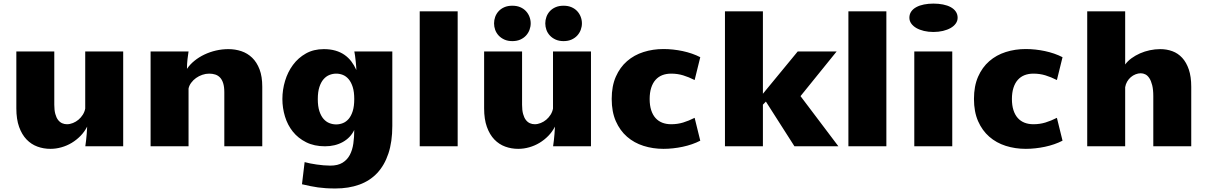

<svg xmlns="http://www.w3.org/2000/svg" viewBox="-20 -813 6711 1067"><path d="M664.6 0H454.1L458.5 -33.7Q460.4 -49.3 461.9 -68.8Q463.4 -88.4 464.4 -109.4Q449.7 -80.6 427.5 -57.9Q405.3 -35.2 378.4 -19Q351.6 -2.9 321.3 5.6Q291 14.2 260.3 14.2Q222.2 14.2 188 1.7Q153.8 -10.7 127.7 -37.8Q101.6 -64.9 86.2 -107.7Q70.8 -150.4 70.8 -210.9V-526.9H281.7V-230.5Q281.7 -200.2 287.4 -179.7Q293 -159.2 302.7 -146.5Q312.5 -133.8 325.2 -128.2Q337.9 -122.6 352.1 -122.6Q368.7 -122.6 385.5 -129.4Q402.3 -136.2 416.3 -147.9Q430.2 -159.7 440.2 -175.5Q450.2 -191.4 453.6 -209.5V-526.9H664.6Z M816.9 -526.9H1027.8Q1024.9 -510.3 1022 -484.1Q1019 -458 1019 -430.2Q1035.6 -455.1 1060.8 -475.3Q1085.9 -495.6 1116.2 -510Q1146.5 -524.4 1180.4 -532.2Q1214.4 -540 1249 -540Q1287.1 -540 1321.3 -528.6Q1355.5 -517.1 1381.3 -492.2Q1407.2 -467.3 1422.4 -427.5Q1437.5 -387.7 1437.5 -331.1V0H1226.6V-300.3Q1226.6 -330.6 1220.2 -350.6Q1213.9 -370.6 1202.6 -382.3Q1191.4 -394 1176 -398.9Q1160.6 -403.8 1142.6 -403.8Q1123 -403.8 1104 -397.2Q1085 -390.6 1069.3 -379.4Q1053.7 -368.2 1042.5 -353Q1031.2 -337.9 1027.8 -320.8V0H816.9Z M1948.7 -90.8Q1928.2 -47.9 1885.3 -23.9Q1842.3 0 1786.1 0Q1726.1 0 1681.4 -22.5Q1636.7 -44.9 1607.4 -81.5Q1578.1 -118.2 1563.7 -165.5Q1549.3 -212.9 1549.3 -262.7Q1549.3 -314 1564.2 -363.5Q1579.1 -413.1 1608.2 -452.4Q1637.2 -491.7 1680.2 -515.9Q1723.1 -540 1779.3 -540Q1815.4 -540 1844 -531.7Q1872.6 -523.4 1894.5 -508.1Q1916.5 -492.7 1932.6 -471.4Q1948.7 -450.2 1960.4 -423.8Q1960.4 -428.2 1959.5 -441.9Q1958.5 -455.6 1956.8 -471.7Q1955.1 -487.8 1953.1 -503.2Q1951.2 -518.6 1949.2 -526.9H2160.2V-113.3Q2160.2 -24.9 2138.4 40.3Q2116.7 105.5 2076.2 148.7Q2035.6 191.9 1976.8 213.1Q1918 234.4 1844.2 234.4Q1814.5 234.4 1791.3 232.9Q1768.1 231.4 1747.1 228.5Q1726.1 225.6 1704.8 221.2Q1683.6 216.8 1658.2 210.9L1672.9 87.9Q1686.5 91.8 1703.9 95.2Q1721.2 98.6 1740 101.3Q1758.8 104 1778.3 105.7Q1797.9 107.4 1815.4 107.4Q1857.4 107.4 1883.5 91.3Q1909.7 75.2 1924.1 47.9Q1938.5 20.5 1943.6 -15.4Q1948.7 -51.3 1948.7 -90.8ZM1746.1 -262.2Q1746.1 -222.2 1754.9 -195.3Q1763.7 -168.5 1778.1 -152.1Q1792.5 -135.7 1810.8 -128.7Q1829.1 -121.6 1848.1 -121.6Q1867.2 -121.6 1885.3 -128.7Q1903.3 -135.7 1917.5 -152.1Q1931.6 -168.5 1940.2 -195.6Q1948.7 -222.7 1948.7 -262.7Q1948.7 -302.2 1940.2 -329.3Q1931.6 -356.4 1917.5 -373Q1903.3 -389.6 1885.5 -396.7Q1867.7 -403.8 1848.6 -403.8Q1829.6 -403.8 1811.3 -396.7Q1793 -389.6 1778.3 -373Q1763.7 -356.4 1754.9 -329.3Q1746.1 -302.2 1746.1 -262.2Z M2312.5 -750H2523.4V0H2312.5Z M3264.2 0H3053.7L3058.1 -33.7Q3060.1 -49.3 3061.5 -68.8Q3063 -88.4 3064 -109.4Q3049.3 -80.6 3027.1 -57.9Q3004.9 -35.2 2978 -19Q2951.2 -2.9 2920.9 5.6Q2890.6 14.2 2859.9 14.2Q2821.8 14.2 2787.6 1.7Q2753.4 -10.7 2727.3 -37.8Q2701.2 -64.9 2685.8 -107.7Q2670.4 -150.4 2670.4 -210.9V-526.9H2881.3V-230.5Q2881.3 -200.2 2887 -179.7Q2892.6 -159.2 2902.3 -146.5Q2912.1 -133.8 2924.8 -128.2Q2937.5 -122.6 2951.7 -122.6Q2968.3 -122.6 2985.1 -129.4Q3002 -136.2 3015.9 -147.9Q3029.8 -159.7 3039.8 -175.5Q3049.8 -191.4 3053.2 -209.5V-526.9H3264.2ZM2827.1 -584.5Q2802.2 -584.5 2783.2 -593Q2764.2 -601.6 2751.2 -615.5Q2738.3 -629.4 2731.9 -647Q2725.6 -664.6 2725.6 -683.1Q2725.6 -701.7 2731.9 -719.2Q2738.3 -736.8 2751 -750.7Q2763.7 -764.6 2782.7 -772.9Q2801.8 -781.2 2827.1 -781.2Q2852.5 -781.2 2871.6 -772.9Q2890.6 -764.6 2903.3 -750.7Q2916 -736.8 2922.6 -719.2Q2929.2 -701.7 2929.2 -683.1Q2929.2 -664.6 2922.6 -647Q2916 -629.4 2903.3 -615.5Q2890.6 -601.6 2871.6 -593Q2852.5 -584.5 2827.1 -584.5ZM3111.8 -584.5Q3086.9 -584.5 3067.9 -593Q3048.8 -601.6 3035.9 -615.5Q3022.9 -629.4 3016.6 -647Q3010.3 -664.6 3010.3 -683.1Q3010.3 -701.7 3016.6 -719.2Q3022.9 -736.8 3035.6 -750.7Q3048.3 -764.6 3067.4 -772.9Q3086.4 -781.2 3111.8 -781.2Q3137.2 -781.2 3156.2 -772.9Q3175.3 -764.6 3188 -750.7Q3200.7 -736.8 3207.3 -719.2Q3213.9 -701.7 3213.9 -683.1Q3213.9 -664.6 3207.3 -647Q3200.7 -629.4 3188 -615.5Q3175.3 -601.6 3156.2 -593Q3137.2 -584.5 3111.8 -584.5Z M3590.3 -262.7Q3590.3 -227.1 3598.9 -200.7Q3607.4 -174.3 3623 -157Q3638.7 -139.6 3660.6 -131.1Q3682.6 -122.6 3710 -122.6Q3745.1 -122.6 3776.4 -132.1Q3807.6 -141.6 3840.3 -158.2L3871.6 -31.2Q3850.1 -20 3825.2 -11.5Q3800.3 -2.9 3773.9 2.7Q3747.6 8.3 3720.5 11.2Q3693.4 14.2 3667.5 14.2Q3608.4 14.2 3556.2 -2.4Q3503.9 -19 3464.6 -53.2Q3425.3 -87.4 3402.3 -139.6Q3379.4 -191.9 3379.4 -263.2Q3379.4 -334.5 3402.3 -386.7Q3425.3 -439 3464.6 -473.1Q3503.9 -507.3 3556.2 -523.9Q3608.4 -540.5 3667.5 -540.5Q3693.4 -540.5 3720.5 -537.6Q3747.6 -534.7 3773.9 -529.1Q3800.3 -523.4 3825.2 -514.9Q3850.1 -506.3 3871.6 -495.1L3840.3 -368.2Q3807.6 -384.8 3776.4 -394.3Q3745.1 -403.8 3710 -403.8Q3682.6 -403.8 3660.6 -395.3Q3638.7 -386.7 3623 -369.1Q3607.4 -351.6 3598.9 -325Q3590.3 -298.3 3590.3 -262.7Z M4413.1 -526.9H4629.4L4428.7 -278.8L4639.2 0H4395L4236.3 -248.5L4219.7 -231.4V0H4008.8V-750H4219.7V-292Z M4694.8 -750H4905.8V0H4694.8Z M5061 -526.9H5272V0H5061ZM5167 -635.3Q5139.2 -635.3 5114.7 -641.1Q5090.3 -647 5072.5 -657.2Q5054.7 -667.5 5044.2 -682.1Q5033.7 -696.8 5033.7 -714.4Q5033.7 -733.9 5043.9 -748.8Q5054.2 -763.7 5072.3 -773.4Q5090.3 -783.2 5114.7 -788.1Q5139.2 -793 5167.5 -793Q5195.8 -793 5220.5 -788.1Q5245.1 -783.2 5263.2 -773.4Q5281.2 -763.7 5291.5 -748.8Q5301.8 -733.9 5301.8 -714.4Q5301.8 -696.8 5291.3 -682.1Q5280.8 -667.5 5262.7 -657.2Q5244.6 -647 5220 -641.1Q5195.3 -635.3 5167 -635.3Z M5603.5 -262.7Q5603.5 -227.1 5612.1 -200.7Q5620.6 -174.3 5636.2 -157Q5651.9 -139.6 5673.8 -131.1Q5695.8 -122.6 5723.1 -122.6Q5758.3 -122.6 5789.6 -132.1Q5820.8 -141.6 5853.5 -158.2L5884.8 -31.2Q5863.3 -20 5838.4 -11.5Q5813.5 -2.9 5787.1 2.7Q5760.7 8.3 5733.6 11.2Q5706.5 14.2 5680.7 14.2Q5621.6 14.2 5569.3 -2.4Q5517.1 -19 5477.8 -53.2Q5438.5 -87.4 5415.5 -139.6Q5392.6 -191.9 5392.6 -263.2Q5392.6 -334.5 5415.5 -386.7Q5438.5 -439 5477.8 -473.1Q5517.1 -507.3 5569.3 -523.9Q5621.6 -540.5 5680.7 -540.5Q5706.5 -540.5 5733.6 -537.6Q5760.7 -534.7 5787.1 -529.1Q5813.5 -523.4 5838.4 -514.9Q5863.3 -506.3 5884.8 -495.1L5853.5 -368.2Q5820.8 -384.8 5789.6 -394.3Q5758.3 -403.8 5723.1 -403.8Q5695.8 -403.8 5673.8 -395.3Q5651.9 -386.7 5636.2 -369.1Q5620.6 -351.6 5612.1 -325Q5603.5 -298.3 5603.5 -262.7Z M6022 -750H6232.9V-454.6Q6246.6 -473.6 6268.1 -489.3Q6289.6 -504.9 6315.4 -516.4Q6341.3 -527.8 6370.1 -533.9Q6398.9 -540 6427.7 -540Q6463.4 -540 6494.9 -528.6Q6526.4 -517.1 6549.8 -491.7Q6573.2 -466.3 6586.7 -426.5Q6600.1 -386.7 6600.1 -330.6V0H6389.2V-278.3Q6389.2 -314.9 6383.1 -339.4Q6377 -363.8 6367.2 -378.7Q6357.4 -393.6 6345 -399.7Q6332.5 -405.8 6319.8 -405.8Q6305.2 -405.8 6290.8 -400.1Q6276.4 -394.5 6264.4 -384.3Q6252.4 -374 6244.1 -359.9Q6235.8 -345.7 6232.9 -328.6V0H6022Z"/></svg>

Font: Candal
Style: Regular
Weight: 400
Designer: vernon adams
Foundry: vernon adams
Version: Version 1.000